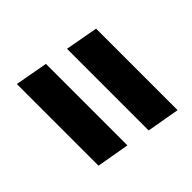

<svg xmlns="http://www.w3.org/2000/svg" viewBox="-70 -653 728 728"><g transform="rotate(45 294.0 -289.5)"><path d="M90 -338 114 -470H551L528 -338ZM50 -109 74 -241H511L488 -109Z"/></g></svg>

Font: DM Sans 18pt Black
Style: Italic
Weight: 900
Italic angle: -10°
Designer: Colophon Foundry, Jonny Pinhorn
Foundry: Colophon Foundry
Version: Version 4.004;gftools[0.9.30]